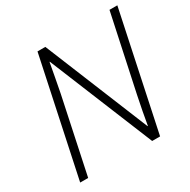

<svg xmlns="http://www.w3.org/2000/svg" viewBox="-160 -865 1007 1016"><g transform="rotate(-30 343.5 -357.0)"><path d="M45.9 0 197.3 -713.9H245.1L503.9 -80.1H505.9Q512.7 -118.2 521.2 -164.8Q529.8 -211.4 538.6 -252L637.2 -713.9H685.1L534.2 0H485.8L226.6 -633.8H224.6Q217.3 -594.7 209.2 -549.8Q201.2 -504.9 191.9 -459L94.7 0Z"/></g></svg>

Font: Open Sans Light
Style: Italic
Weight: 300
Italic angle: -12°
Designer: Monotype Design Team
Foundry: Monotype Imaging Inc.
Version: Version 3.003; ttfautohint (v1.8.4)